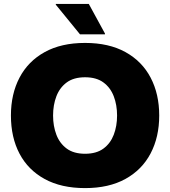

<svg xmlns="http://www.w3.org/2000/svg" viewBox="-20 -952 872 984"><path d="M36 -360Q36 -470 80 -554Q124 -638 209 -685Q294 -732 416 -732Q538 -732 623 -685Q708 -638 752 -554Q796 -470 796 -360Q796 -250 752 -166Q708 -82 623 -35Q538 12 416 12Q294 12 209 -34.5Q124 -81 80 -164.5Q36 -248 36 -360ZM252 -360Q252 -306 269 -261.5Q286 -217 322 -190.5Q358 -164 416 -164Q474 -164 510 -190.5Q546 -217 563 -261.5Q580 -306 580 -360Q580 -414 563 -458.5Q546 -503 510 -529.5Q474 -556 416 -556Q358 -556 322 -529.5Q286 -503 269 -458.5Q252 -414 252 -360ZM390 -776 266 -928V-932H435L518 -780V-776Z"/></svg>

Font: Kufam Black
Style: Regular
Weight: 900
Designer: Wael Morcos, Artur Schmal
Foundry: Original Type
Version: Version 1.301; ttfautohint (v1.8.3)